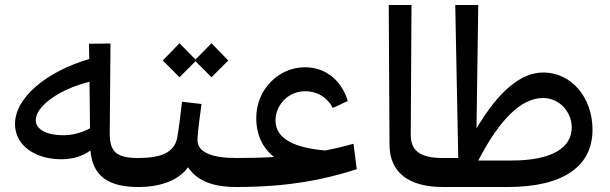

<svg xmlns="http://www.w3.org/2000/svg" viewBox="-20 -748 2440 768"><path d="M533 0 553 -12V-104L533 -116C446 -116 418 -140 419 -218L422 -574L336 -573L337 -512C169 -463 40 -359 40 -252C40 -165 122 -111 225 -111C273 -111 311 -124 342 -146C350 -42 416 0 533 0ZM123 -267C123 -324 218 -391 338 -421L340 -235C308 -217 269 -207 232 -207C168 -207 123 -230 123 -267Z M534 0C628 0 697 -30 732 -79C767 -27 827 0 925 0L944 -12V-104L925 -116C827 -116 770 -139 770 -188C770 -214 781 -296 786 -332L708 -341C701 -280 695 -229 688 -193C675 -139 626 -116 534 -116L515 -104V-12ZM631 -506 698 -439 762 -503 826 -439 893 -506 826 -575 762 -510 698 -575Z M925 0C1132 0 1275 -29 1407 -71L1394 -173C1355 -162 1317 -153 1281 -146C1168 -156 1082 -188 1082 -266C1082 -326 1131 -383 1200 -383C1260 -383 1295 -348 1311 -316L1371 -344C1349 -419 1289 -479 1200 -479C1095 -479 1005 -391 1005 -276C1005 -208 1031 -156 1076 -120C1027 -117 977 -116 925 -116L906 -104V-12Z M1752 0 1771 -12V-104L1752 -116C1661 -116 1622 -144 1623 -212L1626 -728H1535L1538 -168C1539 -57 1616 0 1752 0Z M1752 0H2011C2235 0 2350 -84 2350 -229C2350 -359 2265 -458 2153 -458C2066 -458 1976 -387 1886 -234L1893 -728H1801L1813 -116H1752L1733 -104V-12ZM1893 -106C1980 -273 2066 -356 2152 -356C2218 -356 2267 -300 2267 -238C2267 -157 2187 -106 2028 -106Z"/></svg>

Font: Wafeq Medium
Style: Regular
Weight: 500
Designer: Rasmus Andersson & Azza Alameddine
Foundry: Google & TypeTogether
Version: Version 3.000;January 28, 2025;FontCreator 15.0.0.3014 64-bi